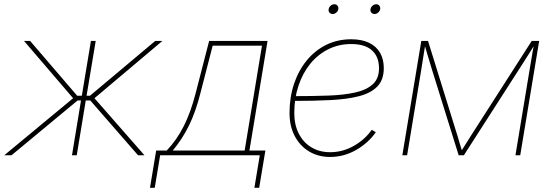

<svg xmlns="http://www.w3.org/2000/svg" viewBox="-38 -732 2607 905"><path d="M-18.1 0 306.6 -269 75.2 -539.1H104L325.7 -280.8H347.7L390.6 -539.1H413.1L370.1 -280.8H386.2L693.8 -539.1H727.5L407.2 -269L643.1 0H612.8L387.7 -258.3H366.2L323.7 0H301.3L343.8 -258.3H327.6L16.1 0Z M668.9 153.3 698.2 -22.5H748Q771.5 -47.4 791.5 -75.9Q811.5 -104.5 828.4 -137.9Q845.2 -171.4 859.1 -210Q873 -248.5 884.3 -293L947.8 -539.1H1223.1L1137.7 -22.5H1212.9L1183.6 153.3H1161.1L1186.5 0H716.8L691.4 153.3ZM776.4 -22.5H1115.2L1196.8 -516.6H964.4L906.7 -293Q884.8 -206.1 853.5 -141.8Q822.3 -77.6 776.4 -22.5Z M1518.1 7.8Q1461.4 7.8 1418.2 -18.6Q1375 -44.9 1350.8 -91.6Q1326.7 -138.2 1326.7 -199.2Q1326.7 -273.4 1347.9 -336.7Q1369.1 -399.9 1408 -447.3Q1446.8 -494.6 1500 -520.8Q1553.2 -546.9 1617.2 -546.9Q1667.5 -546.9 1701.7 -530.3Q1735.8 -513.7 1753.4 -483.2Q1771 -452.6 1771 -411.1Q1771 -356 1741 -324.7Q1710.9 -293.5 1655 -278.8Q1599.1 -264.2 1520.5 -260.3Q1441.9 -256.3 1345.2 -256.3V-278.8Q1436 -278.8 1510.3 -281.5Q1584.5 -284.2 1637.7 -296.4Q1690.9 -308.6 1719.7 -335.4Q1748.5 -362.3 1748.5 -410.2Q1748.5 -464.4 1715.6 -494.4Q1682.6 -524.4 1617.2 -524.4Q1558.6 -524.4 1509.3 -499.8Q1460 -475.1 1424.3 -431.2Q1388.7 -387.2 1368.9 -327.9Q1349.1 -268.6 1349.1 -199.2Q1349.1 -143.6 1370.4 -102.1Q1391.6 -60.5 1429.7 -37.6Q1467.8 -14.6 1518.1 -14.6Q1577.1 -14.6 1629.4 -44.2Q1681.6 -73.7 1714.4 -120.1L1733.4 -108.9Q1698.2 -58.1 1640.6 -25.1Q1583 7.8 1518.1 7.8ZM1727.5 -666Q1717.8 -666 1712.2 -672.9Q1706.5 -679.7 1708.5 -689Q1710 -698.2 1717.8 -705.1Q1725.6 -711.9 1735.4 -711.9Q1744.6 -711.9 1750 -705.3Q1755.4 -698.7 1753.9 -689Q1752.4 -679.7 1744.6 -672.9Q1736.8 -666 1727.5 -666ZM1530.3 -666Q1520.5 -666 1514.9 -672.9Q1509.3 -679.7 1511.2 -689Q1512.7 -698.2 1520.5 -705.1Q1528.3 -711.9 1538.1 -711.9Q1547.4 -711.9 1552.7 -705.3Q1558.1 -698.7 1556.6 -689Q1555.2 -679.7 1547.4 -672.9Q1539.6 -666 1530.3 -666Z M1858.4 0 1947.8 -539.1H1979.5L2110.4 -117.2Q2114.7 -105 2118.4 -92Q2122.1 -79.1 2125.7 -66.7Q2129.4 -54.2 2133.3 -41.5Q2137.2 -28.8 2141.1 -16.1H2133.8Q2142.1 -28.8 2149.9 -41.5Q2157.7 -54.2 2165.8 -66.7Q2173.8 -79.1 2181.6 -92Q2189.5 -105 2197.8 -117.2L2468.3 -539.1H2503.4L2414.1 0H2391.6L2457.5 -398.4Q2460 -413.6 2462.6 -429Q2465.3 -444.3 2467.8 -459.5Q2470.2 -474.6 2472.9 -490Q2475.6 -505.4 2478.5 -520.5H2481.4Q2469.2 -500.5 2456.3 -480.2Q2443.4 -460 2430.7 -439.9Q2418 -419.9 2404.8 -399.4L2148.4 0H2124L1999.5 -399.4Q1993.7 -419.9 1987.3 -439.9Q1981 -460 1975.1 -480.2Q1969.2 -500.5 1963.4 -520.5H1966.3Q1963.9 -505.4 1961.4 -490Q1959 -474.6 1956.5 -459.5Q1954.1 -444.3 1951.7 -429Q1949.2 -413.6 1946.8 -398.4L1880.9 0Z"/></svg>

Font: Inter 18pt Thin
Style: Italic
Weight: 250
Italic angle: -9.3988°
Version: Version 4.001;git-66647c0bb